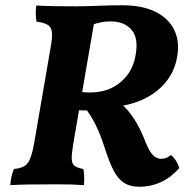

<svg xmlns="http://www.w3.org/2000/svg" viewBox="-20 -700 741 729"><path d="M444 -680Q520.6 -680 570.5 -655.1Q620.3 -630.2 641.8 -585.8Q663.2 -541.4 652.3 -482.6Q643.8 -433.9 615.1 -395.5Q586.4 -357.1 541.6 -332Q496.8 -307 437.7 -297.1L322.5 -281Q308.2 -280.5 295.1 -280.7Q281.9 -281 271 -282L281.8 -351.9Q294.2 -349.9 304.1 -349.4Q314 -348.9 322.9 -348.9Q367.3 -348.9 402.8 -365.6Q438.4 -382.4 462.3 -413.4Q486.3 -444.4 494.3 -488Q507.2 -554.1 479.8 -586.4Q452.3 -618.8 399.7 -618.8Q382.7 -618.8 364.4 -615.5Q346.1 -612.2 329.6 -605.6L343.4 -649.2L257.6 -150.7Q251.5 -113.5 252.5 -95Q253.4 -76.4 264.3 -69.3Q275.3 -62.3 296.6 -58.3Q299.2 -43.6 299.7 -28.4Q300.2 -13.2 298.6 3Q272.1 1 252.3 0.5Q232.4 0 212.8 0Q193.2 0 165.4 0Q120.4 0 85.8 0.5Q51.2 1 19.1 3Q20.1 -13.7 23.4 -28.4Q26.7 -43.1 32.8 -58.3Q59.2 -60.8 73.4 -69.8Q87.6 -78.8 95.9 -101.2Q104.2 -123.5 111.3 -165.9L173.3 -526.3Q179.3 -560.5 176.9 -579.1Q174.5 -597.7 160.8 -605.9Q147.1 -614.2 118.6 -617.7Q116 -631.9 115.8 -647.6Q115.5 -663.3 117.6 -679Q154.6 -677 191.4 -676.5Q228.3 -676 270.1 -676Q303.4 -676 352.5 -678Q401.6 -680 444 -680ZM425.4 -317.4Q447.9 -300.8 465.2 -280.7Q482.5 -260.6 499.3 -231.8Q516 -203 533.4 -158.8Q547.3 -124.1 561.2 -110.5Q575.1 -97 590.2 -97Q601.8 -97 611.1 -100.5Q620.5 -104 628.9 -111.4Q639.4 -103.3 648.2 -89.5Q657 -75.8 660.5 -61.7Q630.3 -27 591.8 -9Q553.3 9 508.4 9Q474.2 9 451.5 -5.5Q428.8 -20 412.6 -50.3Q396.4 -80.7 380.7 -129.1Q366.8 -173.4 353.4 -204Q340 -234.7 324.6 -259.2Q309.3 -283.6 289.4 -308.3Z"/></svg>

Font: Vollkorn
Style: Italic
Weight: 400
Italic angle: -11°
Designer: Friedrich Althausen
Foundry: Friedrich Althausen
Version: Version 5.001